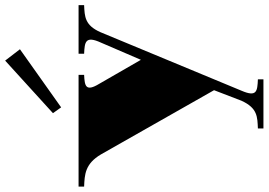

<svg xmlns="http://www.w3.org/2000/svg" viewBox="-174 -652 1018 727"><g transform="rotate(-90 334.5 -289.0)"><path d="M211 179V200H397V179C352 177 329 175 354 117L576 -418C602 -476 634 -477 678 -479V-500H494V-479C539 -477 563 -474 536 -415L471 -264L380 -422C349 -473 372 -477 414 -479V-500H-9V-479C36 -477 77 -476 113 -415L356 13L316 117C288 178 255 177 211 179ZM511 -722 468 -778 269 -597 291 -566Z"/></g></svg>

Font: Sprat Black
Style: Regular
Weight: 900
Designer: Ethan Nakache
Foundry: Collletttivo
Version: Version 2.000;Glyphs 3.2 (3217)